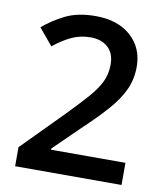

<svg xmlns="http://www.w3.org/2000/svg" viewBox="-82 -791 735 859"><g transform="rotate(10 286.0 -362.0)"><path d="M528.3 0H44.9V-86.4L230 -273.9Q283.2 -328.6 318.1 -368.4Q353 -408.2 369.9 -443.8Q386.7 -479.5 386.7 -521.5Q386.7 -572.8 356.9 -599.6Q327.1 -626.5 278.3 -626.5Q231.9 -626.5 192.4 -608.2Q152.8 -589.8 111.3 -556.2L48.3 -631.8Q92.3 -669.4 147.7 -696.8Q203.1 -724.1 283.7 -724.1Q385.3 -724.1 444.3 -670.9Q503.4 -617.7 503.4 -532.7Q503.4 -474.6 480.5 -426Q457.5 -377.4 415 -329.6Q372.6 -281.7 314 -226.6L190.4 -106V-100.6H528.3Z"/></g></svg>

Font: Open Sans SemiBold
Style: Regular
Weight: 600
Designer: Monotype Design Team
Foundry: Monotype Imaging Inc.
Version: Version 3.003; ttfautohint (v1.8.4)